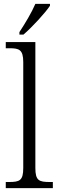

<svg xmlns="http://www.w3.org/2000/svg" viewBox="-20 -979 305 999"><path d="M81 -812V-799H102C148 -838 217 -914 240 -949V-959H164C145 -914 110 -856 81 -812ZM10 0H255V-32H240C183 -32 164 -39 164 -105V-760H10V-728H30C79 -728 101 -721 101 -656V-105C101 -39 82 -32 26 -32H10Z"/></svg>

Font: Noto Serif Khmer SemiCondensed Light
Style: Regular
Weight: 300
Width: 4
Designer: Danh Hong and the Monotype Design Team
Foundry: Monotype Imaging Inc.
Version: Version 2.004